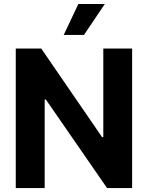

<svg xmlns="http://www.w3.org/2000/svg" viewBox="-20 -953 749 973"><path d="M649.6 0H522.5L212.1 -449.1H206.4V0H59.9V-707H189.1L497.3 -258.1H503.5V-707H649.6ZM377 -932.8H511.2L405.6 -776H302.9Z"/></svg>

Font: Pretendard GOV Variable
Style: Regular
Weight: 400
Designer: Base glyphs from Inter by Rasmus Andersson; Hangul glyphs from Noto Sans CJK(Source Han Sans) by Jang Soo-young and Kang
Foundry: Kil Hyung-jin
Version: Version 1.307;Glyphs 3.2 (3192)